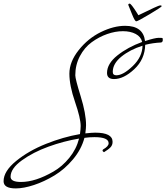

<svg xmlns="http://www.w3.org/2000/svg" viewBox="-170 -911 928 1071"><path d="M466 -470Q427 -470 427 -504Q427 -556 485 -602Q543 -648 623 -677Q616 -706 587 -721.5Q558 -737 515.5 -737Q473 -737 427.5 -721Q382 -705 341.5 -675.5Q301 -646 275.5 -597.5Q250 -549 250 -491Q250 -471 280 -374Q310 -277 310 -213Q310 -197 306 -167Q344 -171 361 -171Q458 -171 458 -120Q458 -102 447 -90Q436 -78 410 -62Q402 -67 402 -71Q402 -75 406 -78Q436 -95 436 -112Q436 -146 357 -146Q328 -146 301 -142Q284 -78 237.5 -22.5Q191 33 134 67.5Q77 102 19.5 121Q-38 140 -82 140Q-150 140 -150 100Q-150 44 -80 -13Q-10 -70 86.5 -108.5Q183 -147 276 -163Q280 -191 280 -208Q280 -251 248.5 -342.5Q217 -434 217 -500Q217 -566 269 -631.5Q321 -697 392.5 -732Q464 -767 528 -767Q629 -767 639 -682Q695 -700 715 -700Q735 -700 736.5 -698.5Q738 -697 738 -687Q738 -677 729 -674Q684 -672 640 -661Q638 -580 579 -525Q520 -470 466 -470ZM-111 75Q-111 104 -53 104Q28 104 128 46Q177 18 216.5 -30.5Q256 -79 271 -138Q186 -124 100.5 -93Q15 -62 -48 -16.5Q-111 29 -111 75ZM459 -510Q459 -491 479 -491Q517 -491 570.5 -542.5Q624 -594 625 -656Q555 -634 507 -595Q459 -556 459 -510ZM602 -826Q714 -881 723 -881Q732 -881 732 -876.5Q732 -872 665 -832Q598 -792 590 -792Q582 -792 565.5 -834Q549 -876 545 -885Q548 -891 553 -891Q561 -891 592 -842Z"/></svg>

Font: Mr De Haviland
Style: Regular
Weight: 400
Designer: Alejandro Paul
Foundry: Alejandro Paul
Version: Version 1.000